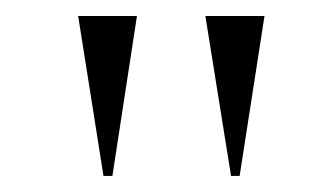

<svg xmlns="http://www.w3.org/2000/svg" viewBox="-20 -712 390 241"><path d="M151.9 -691.9 121.1 -491.2H109.9L78.1 -691.9ZM237.8 -691.9H312L280.8 -491.2H270Z"/></svg>

Font: Halibut Exp Thin
Style: Regular
Weight: 250
Width: 7
Designer: Matteo Maggi
Foundry: Collletttivo
Version: Version 3.080 | FøM Fix